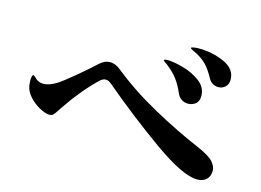

<svg xmlns="http://www.w3.org/2000/svg" viewBox="-81 -839 1161 854"><g transform="rotate(15 500.0 -412.5)"><path d="M820 -580Q800 -616 782 -635Q764 -654 737 -669Q727 -674 715.5 -679.5Q704 -685 704 -688Q704 -691 714.5 -693Q725 -695 739 -695Q802 -695 856.5 -670.5Q911 -646 911 -597Q911 -575 897.5 -563Q884 -551 866 -551Q852 -551 839.5 -558.5Q827 -566 820 -580ZM704 -480Q689 -515 670.5 -539.5Q652 -564 625 -585Q618 -591 610 -596Q602 -601 602 -604Q602 -609 619 -609Q645 -609 689.5 -597Q734 -585 769 -559Q804 -533 804 -493Q804 -468 789 -456.5Q774 -445 754 -445Q738 -445 724.5 -454Q711 -463 704 -480ZM403 -441Q388 -454 375 -454Q363 -454 350 -443Q280 -376 220 -287Q207 -267 198.5 -255Q190 -243 185 -240.5Q180 -238 171 -238Q154 -238 127 -252.5Q100 -267 78.5 -290.5Q57 -314 53 -340Q51 -356 51 -361Q51 -374 53 -382Q55 -390 58 -390Q61 -390 67.5 -384Q74 -378 80 -373Q93 -364 111 -364Q136 -364 168 -383Q190 -396 245 -442Q300 -488 326 -513Q349 -534 373 -534Q399 -534 424 -513Q516 -439 631 -376Q746 -313 848 -270Q905 -245 922 -224.5Q939 -204 939 -186Q939 -159 923.5 -144.5Q908 -130 881 -130Q815 -130 676.5 -228.5Q538 -327 403 -441Z"/></g></svg>

Font: Shippori Mincho B1
Style: Bold
Weight: 700
Designer: FONTDASU
Foundry: FONTDASU / Google Inc. / but / Adobe
Version: Version 3.110; ttfautohint (v1.8.3)